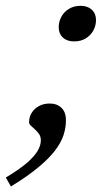

<svg xmlns="http://www.w3.org/2000/svg" viewBox="-84 -482 377 677"><path d="M-63.5 144Q-15 115 11.8 91.5Q38.5 68 49.2 49Q60 30 60 13Q60 0 53.8 -9.2Q47.5 -18.5 39.2 -25.8Q31 -33 24.8 -38.8Q18.5 -44.5 18.5 -51Q18.5 -69 27.5 -83.8Q36.5 -98.5 53 -107.8Q69.5 -117 91.5 -117Q116.5 -117 132.5 -102Q148.5 -87 148.5 -58Q148.5 -31.5 139.8 -5Q131 21.5 109.5 49.5Q88 77.5 50.2 108.8Q12.5 140 -45.5 175.5ZM200 -461.5Q225 -461.5 239.8 -447.8Q254.5 -434 254.5 -411.5Q254.5 -391.5 245 -374.2Q235.5 -357 218.2 -346.5Q201 -336 177 -336Q152 -336 137.5 -349.8Q123 -363.5 123 -385.5Q123 -406 132.5 -423.2Q142 -440.5 159.5 -451Q177 -461.5 200 -461.5Z"/></svg>

Font: Newsreader
Style: Italic
Weight: 400
Italic angle: -17°
Designer: Hugues Gentile
Foundry: Production Type
Version: Version 1.003